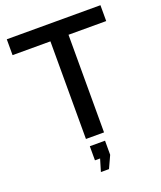

<svg xmlns="http://www.w3.org/2000/svg" viewBox="-165 -813 946 1129"><g transform="rotate(-20 308.0 -248.5)"><path d="M601.1 -610.8H365.2V0H252V-610.8H15.1V-710H601.1ZM268.1 212.9 291 136.2H258.8V47.9H354V136.2L318.8 212.9Z"/></g></svg>

Font: Rawline SemiBold
Style: Regular
Weight: 600
Designer: Matt McInerney, Pablo Impallari, Rodrigo Fuenzalida
Foundry: Matt McInerney, Pablo Impallari, Rodrigo Fuenzalida
Version: Version 4.020;PS 004.020;hotconv 1.0.88;makeotf.lib2.5.64775